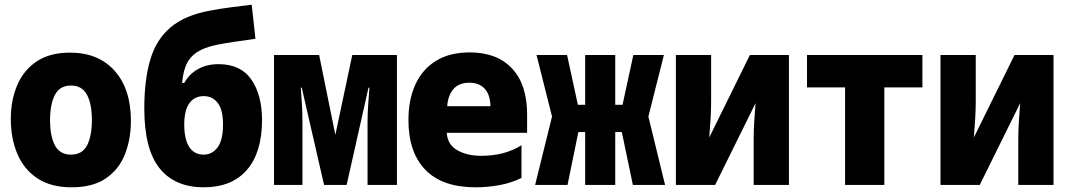

<svg xmlns="http://www.w3.org/2000/svg" viewBox="-20 -787 4544 817"><path d="M285 10Q196 10 138.5 -28.5Q81 -67 53.5 -133Q26 -199 26 -280Q26 -361 53.5 -425Q81 -489 136.5 -526Q192 -563 278 -563Q399 -563 468 -485.5Q537 -408 537 -273Q537 -194 511.5 -130Q486 -66 430.5 -28Q375 10 285 10ZM282 -129Q330 -129 350.5 -168.5Q371 -208 371 -276Q371 -345 350 -384Q329 -423 282 -423Q234 -423 213.5 -383Q193 -343 193 -276Q193 -207 214 -168Q235 -129 282 -129Z M847 10Q724 10 659 -71Q594 -152 594 -325Q594 -449 620 -535Q646 -621 707.5 -672Q769 -723 875 -742Q917 -750 959.5 -755.5Q1002 -761 1051 -767L1067 -622Q1019 -615 980 -609.5Q941 -604 901 -596Q848 -585 817.5 -564.5Q787 -544 773 -512.5Q759 -481 755 -434H764Q785 -472 822.5 -493Q860 -514 910 -514Q1004 -514 1049.5 -448.5Q1095 -383 1095 -276Q1095 -139 1031 -64.5Q967 10 847 10ZM847 -129Q883 -129 906 -160Q929 -191 929 -257Q929 -320 906.5 -349Q884 -378 847 -378Q808 -378 786 -348Q764 -318 764 -257Q764 -195 785 -162Q806 -129 847 -129Z M1146 0V-553H1338L1407 -213L1479 -553H1669V0H1544V-268Q1544 -301 1546.5 -339Q1549 -377 1552 -414H1548L1455 0H1359L1264 -414H1260Q1263 -376 1265 -339.5Q1267 -303 1267 -267V0Z M2004 10Q1862 10 1790 -64.5Q1718 -139 1718 -276Q1718 -363 1747.5 -427.5Q1777 -492 1835 -528Q1893 -564 1979 -564Q2095 -564 2159 -495.5Q2223 -427 2223 -300V-222H1881Q1884 -172 1925.5 -148Q1967 -124 2028 -124Q2128 -124 2199 -169V-30Q2157 -9 2106.5 0.5Q2056 10 2004 10ZM1883 -335H2067Q2066 -384 2042.5 -409.5Q2019 -435 1977 -435Q1932 -435 1909 -407.5Q1886 -380 1883 -335Z M2257 0 2329 -291 2263 -553H2393L2439 -341H2470V-553H2598V-341H2629L2675 -553H2805L2739 -291L2810 0H2673L2626 -225H2598V0H2470V-225H2441L2395 0Z M2856 0V-553H3006V-362Q3006 -323 3004 -287.5Q3002 -252 2998 -202L3171 -553H3337V0H3187V-196Q3187 -233 3189.5 -270.5Q3192 -308 3195 -348L3023 0Z M3576 0V-415H3414V-553H3905V-415H3743V0Z M3982 0V-553H4132V-362Q4132 -323 4130 -287.5Q4128 -252 4124 -202L4297 -553H4463V0H4313V-196Q4313 -233 4315.5 -270.5Q4318 -308 4321 -348L4149 0Z"/></svg>

Font: Noto Sans Mono SemiCondensed Black
Style: Regular
Weight: 900
Width: 4
Designer: Monotype Design Team
Foundry: Monotype Imaging Inc.
Version: Version 2.014; ttfautohint (v1.8.4.7-5d5b)